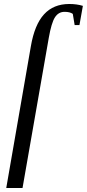

<svg xmlns="http://www.w3.org/2000/svg" viewBox="-20 -724 433 957"><path d="M301.8 -665Q271.5 -665 253.9 -637.7Q236.3 -610.4 223.1 -535.2L92.3 212.9H11.2L133.8 -493.2Q152.3 -601.1 199.5 -652.6Q246.6 -704.1 325.2 -704.1Q362.8 -704.1 393.1 -694.8L376 -599.1H352.1L342.8 -654.8Q328.6 -665 301.8 -665Z"/></svg>

Font: Liberation Serif
Style: Italic
Weight: 400
Italic angle: -16.333°
Designer: Steve Matteson
Foundry: Ascender Corporation
Version: Version 2.1.5